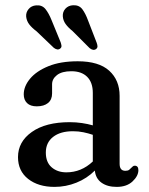

<svg xmlns="http://www.w3.org/2000/svg" viewBox="-20 -720 584 752"><path d="M50.5 -104.5Q50.5 -165 104.8 -203.2Q159 -241.5 253 -241.5Q278 -241.5 301.2 -238Q324.5 -234.5 343.5 -229V-356Q343.5 -397 321.5 -419Q299.5 -441 259.5 -441Q222.5 -441 203.2 -426Q184 -411 184 -390V-354Q184 -329.5 168 -316.5Q152 -303.5 124 -303.5Q99 -303.5 86 -316.2Q73 -329 73 -350.5Q73 -382 97.8 -411.8Q122.5 -441.5 169.8 -460.8Q217 -480 284.5 -480Q367 -480 407.8 -443Q448.5 -406 448.5 -344.5V-78.5Q448.5 -51 471 -51Q481 -51 486 -55Q491 -59 494.5 -63Q497.5 -66 500.5 -68.5Q503.5 -71 507.5 -71Q522 -71 522 -53.5Q522 -31 499.2 -9.5Q476.5 12 437 12Q400.5 12 377.5 -4.5Q354.5 -21 351.5 -52Q320.5 -21 279.2 -4.5Q238 12 193.5 12Q130 12 90.2 -19.2Q50.5 -50.5 50.5 -104.5ZM159.5 -122.5Q159.5 -84.5 182.2 -64.8Q205 -45 240 -45Q298.5 -45 343.5 -87.5V-192Q326 -198 306.5 -202Q287 -206 265.5 -206Q216.5 -206 188 -183.8Q159.5 -161.5 159.5 -122.5ZM325 -639.5 358.5 -553Q361.5 -545 361.8 -538.8Q362 -532.5 356.5 -528Q345.5 -520 331 -531.5L264 -598.5Q246.5 -612.5 236.8 -626.2Q227 -640 226 -656.5Q225 -673.5 236.2 -686Q247.5 -698.5 266.5 -699.5Q290 -700.5 302.5 -683.8Q315 -667 325 -639.5ZM182 -641 217.5 -554.5Q220 -547 220.8 -540.8Q221.5 -534.5 216 -530Q206 -521.5 191 -532.5L123 -597.5Q105 -611 94.8 -624.2Q84.5 -637.5 82.5 -654.5Q81 -671 91.8 -684.2Q102.5 -697.5 121.5 -699Q144.5 -701 157.8 -684.8Q171 -668.5 182 -641Z"/></svg>

Font: Fraunces 9pt S050
Style: Regular
Weight: 400
Version: Version 1.000; ttfautohint (v1.8.3)